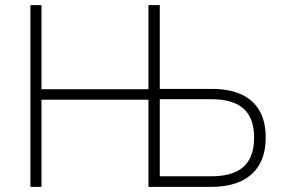

<svg xmlns="http://www.w3.org/2000/svg" viewBox="-20 -725 1108 745"><path d="M98 0V-705H141V-379H556V-705H600V-380H802Q869 -380 915.5 -359Q962 -338 986.5 -296Q1011 -254 1011 -191Q1011 -129 986.5 -86.5Q962 -44 915 -22Q868 0 801 0H556V-338H141V0ZM600 -41H800Q884 -41 925 -78Q966 -115 966 -191Q966 -267 925 -303.5Q884 -340 801 -340H600Z"/></svg>

Font: Nunito Sans 10pt SemiCondensed ExtraLight
Style: Regular
Weight: 250
Width: 4
Designer: Vernon Adams
Foundry: Vernon Adams
Version: Version 3.101;gftools[0.9.27]